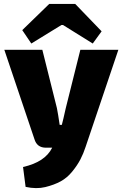

<svg xmlns="http://www.w3.org/2000/svg" viewBox="-20 -750 624 975"><path d="M139 -529 93 -597 230 -730H362L496 -591L451 -529L300 -623H292ZM581 -497 415 -5Q404 29 388.5 59Q373 89 347 121Q321 153 288 171Q255 189 210 200Q165 211 110 199L97 98Q209 73 245 0H213Q168 0 155 -43L2 -497H195L269 -201Q275 -171 283 -116H294Q301 -142 314 -201L388 -497Z"/></svg>

Font: Ezarion Extra Bold
Style: Regular
Weight: 800
Designer: Natanael Gama
Version: Version 1.001;PS 001.001;hotconv 1.0.70;makeotf.lib2.5.58329